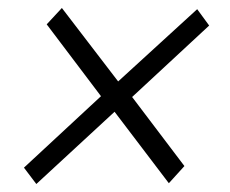

<svg xmlns="http://www.w3.org/2000/svg" viewBox="-20 -536 576 481"><path d="M71 -75 40 -116 233 -295 97 -475 135 -516 276 -332 474 -513 504 -472 311 -293 442 -120 403 -77 267 -256Z"/></svg>

Font: Georama ExtraExtended Light
Style: Italic
Weight: 300
Width: 8
Italic angle: -9°
Designer: Jean-Baptiste Levee
Foundry: Production Type
Version: Version 1.000